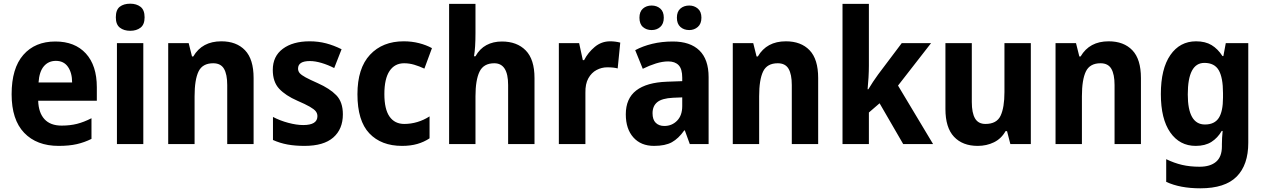

<svg xmlns="http://www.w3.org/2000/svg" viewBox="-20 -781 6855 1041"><path d="M280 -556Q386 -556 445.5 -491Q505 -426 505 -308V-235H187Q189 -170 221 -135Q253 -100 314 -100Q360 -100 397.5 -109.5Q435 -119 476 -140V-28Q438 -9 396.5 0.5Q355 10 298 10Q179 10 111 -61Q43 -132 43 -270Q43 -411 106.5 -483.5Q170 -556 280 -556ZM283 -451Q243 -451 218 -422Q193 -393 189 -334H371Q371 -386 348.5 -418.5Q326 -451 283 -451Z M686 -761Q720 -761 742 -744Q764 -727 764 -687Q764 -648 742 -631Q720 -614 686 -614Q652 -614 630 -631Q608 -648 608 -687Q608 -728 629.5 -744.5Q651 -761 686 -761ZM757 -547V0H614V-547Z M1180 -557Q1262 -557 1308.5 -508.5Q1355 -460 1355 -358V0H1212V-320Q1212 -378 1194.5 -408Q1177 -438 1136 -438Q1078 -438 1056.5 -393.5Q1035 -349 1035 -259V0H892V-547H1003L1021 -475H1028Q1076 -557 1180 -557Z M1839 -161Q1839 -81 1787 -35.5Q1735 10 1631 10Q1580 10 1539 2.5Q1498 -5 1460 -22V-147Q1498 -127 1543 -115Q1588 -103 1624 -103Q1701 -103 1701 -151Q1701 -166 1692 -177.5Q1683 -189 1659.5 -202.5Q1636 -216 1592 -235Q1528 -263 1493.5 -300Q1459 -337 1459 -402Q1459 -476 1513.5 -516.5Q1568 -557 1659 -557Q1706 -557 1748 -546Q1790 -535 1832 -514L1792 -412Q1759 -429 1724 -439.5Q1689 -450 1660 -450Q1596 -450 1596 -409Q1596 -395 1605 -384.5Q1614 -374 1637 -361.5Q1660 -349 1703 -330Q1768 -301 1803.5 -264.5Q1839 -228 1839 -161Z M2160 10Q2047 10 1982.5 -58Q1918 -126 1918 -270Q1918 -411 1986 -484Q2054 -557 2169 -557Q2213 -557 2252 -547Q2291 -537 2322 -520L2281 -409Q2253 -422 2226 -430Q2199 -438 2171 -438Q2120 -438 2092 -396Q2064 -354 2064 -271Q2064 -189 2092 -149Q2120 -109 2172 -109Q2208 -109 2243 -119.5Q2278 -130 2309 -150V-31Q2279 -11 2242.5 -0.5Q2206 10 2160 10Z M2558 -601Q2558 -562 2556 -530.5Q2554 -499 2550 -476H2558Q2581 -517 2617.5 -536.5Q2654 -556 2701 -556Q2783 -556 2830.5 -507.5Q2878 -459 2878 -358V0H2735V-320Q2735 -438 2660 -438Q2602 -438 2580 -392.5Q2558 -347 2558 -259V0H2415V-760H2558Z M3288 -557Q3316 -557 3343 -550L3329 -410Q3318 -413 3304.5 -414.5Q3291 -416 3272 -416Q3242 -416 3214.5 -401.5Q3187 -387 3170 -356.5Q3153 -326 3154 -278V0H3010V-547H3120L3140 -455H3147Q3168 -496 3204.5 -526.5Q3241 -557 3288 -557Z M3628 -556Q3722 -556 3772 -507.5Q3822 -459 3822 -363V0H3720L3693 -74H3690Q3659 -30 3623 -10Q3587 10 3526 10Q3455 10 3414 -36Q3373 -82 3373 -161Q3373 -247 3429.5 -290.5Q3486 -334 3596 -338L3679 -341V-360Q3679 -407 3659.5 -427.5Q3640 -448 3603 -448Q3572 -448 3536.5 -437Q3501 -426 3465 -408L3424 -509Q3465 -531 3516.5 -543.5Q3568 -556 3628 -556ZM3629 -251Q3569 -248 3543.5 -227Q3518 -206 3518 -167Q3518 -132 3535.5 -115Q3553 -98 3582 -98Q3623 -98 3651 -126.5Q3679 -155 3679 -206V-253ZM3447 -685Q3447 -718 3466 -734.5Q3485 -751 3513 -751Q3541 -751 3560 -734.5Q3579 -718 3579 -685Q3579 -652 3560 -635Q3541 -618 3513 -618Q3485 -618 3466 -634.5Q3447 -651 3447 -685ZM3650 -685Q3650 -718 3669 -734.5Q3688 -751 3717 -751Q3744 -751 3763.5 -734.5Q3783 -718 3783 -685Q3783 -652 3763.5 -635Q3744 -618 3717 -618Q3688 -618 3669 -635Q3650 -652 3650 -685Z M4241 -557Q4323 -557 4369.5 -508.5Q4416 -460 4416 -358V0H4273V-320Q4273 -378 4255.5 -408Q4238 -438 4197 -438Q4139 -438 4117.5 -393.5Q4096 -349 4096 -259V0H3953V-547H4064L4082 -475H4089Q4137 -557 4241 -557Z M4691 -425Q4691 -396 4689 -361Q4687 -326 4684 -297H4688Q4698 -314 4713.5 -337.5Q4729 -361 4741 -377L4869 -547H5028L4849 -317L5039 0H4877L4749 -221L4691 -171V0H4548V-760H4691Z M5569 -547V0H5458L5440 -70H5432Q5409 -29 5369 -9.5Q5329 10 5281 10Q5199 10 5152.5 -39.5Q5106 -89 5106 -190V-547H5249V-228Q5249 -169 5266.5 -139Q5284 -109 5323 -109Q5384 -109 5405 -153.5Q5426 -198 5426 -282V-547Z M5991 -557Q6073 -557 6119.5 -508.5Q6166 -460 6166 -358V0H6023V-320Q6023 -378 6005.5 -408Q5988 -438 5947 -438Q5889 -438 5867.5 -393.5Q5846 -349 5846 -259V0H5703V-547H5814L5832 -475H5839Q5887 -557 5991 -557Z M6465 -557Q6515 -557 6549 -536.5Q6583 -516 6608 -477H6613L6626 -547H6748V-7Q6748 113 6685 176.5Q6622 240 6488 240Q6378 240 6303 205V82Q6346 103 6389 113Q6432 123 6484 123Q6542 123 6573.5 96Q6605 69 6605 13V1Q6605 -13 6606 -33.5Q6607 -54 6609 -71H6604Q6582 -33 6548 -11.5Q6514 10 6463 10Q6376 10 6325 -63Q6274 -136 6274 -271Q6274 -408 6325.5 -482.5Q6377 -557 6465 -557ZM6510 -440Q6420 -440 6420 -269Q6420 -106 6513 -106Q6565 -106 6588 -141.5Q6611 -177 6611 -252V-276Q6611 -360 6588 -400Q6565 -440 6510 -440Z"/></svg>

Font: Noto Sans Hebrew SemiCondensed
Style: Bold
Weight: 700
Width: 4
Designer: Monotype Design Team
Foundry: Monotype Imaging Inc.
Version: Version 2.004; ttfautohint (v1.8.4.7-5d5b)